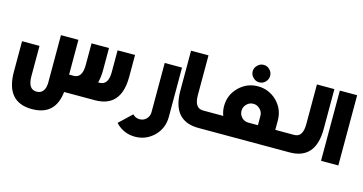

<svg xmlns="http://www.w3.org/2000/svg" viewBox="-127 -1695 5025 2656"><g transform="rotate(15 2385.5 -366.5)"><path d="M1616.2 -748V-436Q1616.2 0 1241.2 0H800.8Q764.2 344.2 430.2 344.2Q57.1 344.2 57.1 -91.8V-527.8H307.1V-91.8Q307.1 94.2 430.2 94.2Q520 94.2 546.9 0L548.8 -12.2Q553.2 -30.8 555.2 -50.8V-748H805.2V-250H868.2Q993.2 -250 993.2 -436V-748H1243.2V-436Q1243.2 -330.1 1221.2 -250H1241.2Q1366.2 -250 1366.2 -436V-748Z M2289.1 -748V-41Q2289.1 119.1 2179.2 231Q2064 344.2 1906.2 344.2Q1747.1 344.2 1634.3 231L1630.4 225.1L1626 221.2L1806.2 50.8L1810.1 55.2Q1849.1 94.2 1906.2 94.2Q1962.4 94.2 2001 55.2Q2041 14.2 2041 -41V-748Z M2815.9 -250V0H2724.1Q2349.1 0 2349.1 -436V-1005.9H2599.1V-436Q2599.1 -250 2724.1 -250Z M3238.3 -384.8Q3238.3 -330.1 3277.3 -289.1Q3316.4 -250 3371.1 -250H3509.3V-384.8Q3509.3 -439.9 3468.3 -479Q3429.2 -520 3373.5 -520Q3316.4 -520 3277.3 -479Q3238.3 -439.9 3238.3 -384.8ZM3951.2 0H2800.3V-250H3013.2Q2988.3 -313 2988.3 -384.8Q2988.3 -544.9 3101.1 -657.2Q3214.4 -770 3373.5 -770Q3531.2 -770 3646.5 -657.2Q3756.3 -546.9 3758.3 -389.2V-250H3951.2ZM3459 -863.8Q3424.3 -827.1 3373 -827.1Q3320.3 -827.1 3285.2 -863.8Q3246.1 -900.9 3246.1 -952.1Q3246.1 -1003.9 3285.2 -1040Q3320.3 -1077.1 3373 -1077.1Q3424.3 -1077.1 3459 -1040Q3496.1 -1003.9 3496.1 -952.1Q3496.1 -900.9 3459 -863.8Z M4029.3 -250Q4151.9 -250 4151.9 -436V-1005.9H4401.9V-436Q4401.9 0 4029.3 0H3935.1V-250Z M4480 -1005.9H4728V0H4480Z"/></g></svg>

Font: DimaBlue
Style: Bold
Weight: 700
Designer: R.Balvardi
Foundry: Dima Software Group
Version: Version 1.00;February 3, 2019;FontCreator 11.5.0.2427 64-bit